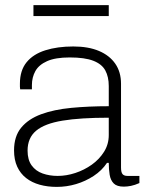

<svg xmlns="http://www.w3.org/2000/svg" viewBox="-20 -720 571 752"><path d="M202 12Q166 12 135.5 3.5Q105 -5 82.5 -22.5Q60 -40 47.5 -67Q35 -94 35 -131Q35 -186 63 -220Q91 -254 141 -272.5Q191 -291 259 -297.5Q327 -304 406 -304V-383Q406 -419 392.5 -444Q379 -469 345.5 -482Q312 -495 253 -495Q197 -495 164.5 -480.5Q132 -466 118.5 -441.5Q105 -417 105 -387V-370H59Q58 -375 58 -380Q58 -385 58 -392Q58 -444 84 -476Q110 -508 157.5 -523Q205 -538 267 -538Q326 -538 367.5 -520.5Q409 -503 431.5 -470.5Q454 -438 454 -392V-64Q454 -45 460 -38Q466 -31 479 -31H526V-3Q508 5 493 8Q478 11 465 11Q438 11 425.5 -1.5Q413 -14 409.5 -35.5Q406 -57 406 -82H399Q379 -52 347 -31Q315 -10 278 1Q241 12 202 12ZM206 -31Q240 -31 275 -42.5Q310 -54 339.5 -75Q369 -96 387.5 -125.5Q406 -155 406 -191V-259Q295 -259 225 -247.5Q155 -236 121.5 -208Q88 -180 88 -130Q88 -94 104 -72Q120 -50 147 -40.5Q174 -31 206 -31ZM111 -657V-700H406V-657Z"/></svg>

Font: Archivo SemiBold Thin
Style: Regular
Weight: 250
Version: Version 2.001